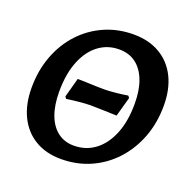

<svg xmlns="http://www.w3.org/2000/svg" viewBox="-120 -769 890 898"><g transform="rotate(20 325.5 -320.0)"><path d="M274.9 12Q199.9 12 145.3 -20.8Q90.7 -53.6 61.6 -113.6Q32.4 -173.6 32.4 -254.9Q32.4 -341.5 59.9 -414.1Q87.3 -486.8 136.8 -540.1Q186.2 -593.4 252.6 -622.8Q319.1 -652.2 396.6 -652.2Q473.2 -652.2 528.3 -619.7Q583.4 -587.3 612.9 -527.8Q642.4 -468.2 642.4 -387Q642.4 -300.5 614.5 -227.6Q586.5 -154.7 536.8 -101Q487.1 -47.2 420.3 -17.6Q353.5 12 274.9 12ZM309.7 -67.4Q369.2 -67.4 414.6 -101.2Q459.9 -135 485.6 -197.9Q511.4 -260.8 511.4 -349Q511.4 -416.1 493.1 -463.9Q474.8 -511.7 440.7 -537.5Q406.5 -563.3 357.4 -563.3Q299.4 -563.3 254.9 -529.7Q210.3 -496.1 185.1 -433Q159.9 -369.8 159.9 -281.6Q159.9 -215.1 177.7 -167Q195.5 -119 229.3 -93.2Q263.2 -67.4 309.7 -67.4ZM202.1 -260.7 194.9 -270.3 221.2 -367Q238.6 -367 262.5 -366Q286.4 -365 311.2 -364.2Q336.1 -363.4 354 -363.4Q373.3 -363.4 408.5 -366.7Q443.7 -370.1 470.2 -374.7L477.5 -365.1L450.6 -268Q434.2 -269 410.1 -269.5Q386 -270 361.7 -270.8Q337.3 -271.6 318.9 -271.6Q299.6 -271.6 264.1 -268.3Q228.6 -264.9 202.1 -260.7Z"/></g></svg>

Font: Alegreya
Style: Italic
Weight: 400
Italic angle: -7°
Designer: Juan Pablo del Peral
Foundry: Huerta Tipografica
Version: Version 2.009